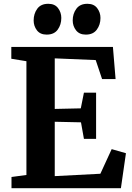

<svg xmlns="http://www.w3.org/2000/svg" viewBox="-20 -990 692 1010"><path d="M119 -69.5V-668L39.5 -681V-743H574L588 -574H517L483.5 -674L268 -683V-417L405 -420L421.5 -502.5H485.5V-259.5H421.5L406 -346.5L268 -349.5V-63.5L508 -76L567.5 -205.5L642.5 -184L616 0H40.5V-59ZM225 -808Q191.5 -808 174.2 -830.5Q157 -853 157 -882.5Q157 -918 176 -944Q195 -970 233.5 -970H234.5Q268.5 -970 285.5 -947.2Q302.5 -924.5 302.5 -895.5Q302.5 -860 283.5 -834Q264.5 -808 226 -808ZM431 -808Q397.5 -808 380 -830.5Q362.5 -853 362.5 -882.5Q362.5 -918 381.8 -944Q401 -970 439.5 -970H440.5Q474 -970 491.2 -947.2Q508.5 -924.5 508.5 -895.5Q508.5 -860 489.2 -834Q470 -808 432 -808Z"/></svg>

Font: Merriweather 20pt
Style: Bold
Weight: 700
Version: Version 2.100